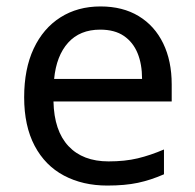

<svg xmlns="http://www.w3.org/2000/svg" viewBox="-20 -566 604 596"><path d="M292 -546Q361 -546 410.5 -516Q460 -486 486.5 -431.5Q513 -377 513 -304V-251H146Q148 -160 192.5 -112.5Q237 -65 317 -65Q368 -65 407.5 -74.5Q447 -84 489 -102V-25Q448 -7 408 1.5Q368 10 313 10Q237 10 178.5 -21Q120 -52 87.5 -113.5Q55 -175 55 -264Q55 -352 84.5 -415Q114 -478 167.5 -512Q221 -546 292 -546ZM291 -474Q228 -474 191.5 -433.5Q155 -393 148 -321H421Q421 -367 407 -401Q393 -435 364.5 -454.5Q336 -474 291 -474Z"/></svg>

Font: kannada15
Style: Book
Weight: 400
Designer: Jelle Bosma - Monotype Design Team
Foundry: Monotype Imaging Inc.
Version: Version 2.003